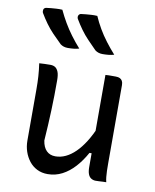

<svg xmlns="http://www.w3.org/2000/svg" viewBox="-91 -887 781 968"><g transform="rotate(10 300.0 -403.0)"><path d="M149 -818Q164 -786 181.5 -756Q199 -726 220.5 -697Q242 -668 267 -640Q254 -636 239.5 -634.5Q225 -633 209 -633Q198 -633 188.5 -636Q179 -639 171 -645Q146 -669 125.5 -690.5Q105 -712 88 -735.5Q71 -759 55 -786Q52 -794 54 -802Q56 -810 66 -813Q79 -815 91.5 -816Q104 -817 118.5 -818Q133 -819 149 -818ZM328 -818Q342 -786 359.5 -756Q377 -726 399 -697Q421 -668 446 -640Q432 -636 417.5 -634.5Q403 -633 387 -633Q376 -633 366.5 -636Q357 -639 349 -645Q325 -669 304.5 -690.5Q284 -712 267 -735.5Q250 -759 234 -786Q230 -794 232.5 -802Q235 -810 244 -813Q258 -815 270.5 -816Q283 -817 297 -818Q311 -819 328 -818ZM138 -534Q153 -534 163 -527.5Q173 -521 179 -506Q185 -491 185 -462Q185 -423 184.5 -385.5Q184 -348 182.5 -310Q181 -272 179 -233Q177 -194 174 -153Q179 -119 196.5 -101.5Q214 -84 242 -84Q269 -84 294.5 -96Q320 -108 344 -131.5Q368 -155 390 -190Q412 -225 431 -271V-131H409Q386 -89 357 -57Q328 -25 293.5 -7Q259 11 219 11Q189 11 165 -1Q141 -13 124.5 -34Q108 -55 99 -81.5Q90 -108 90 -138Q90 -182 90 -225.5Q90 -269 90 -312.5Q90 -356 90 -399Q90 -436 88 -467Q86 -498 81 -532Q96 -533 109.5 -533.5Q123 -534 138 -534ZM473 -533Q486 -533 494 -529Q502 -525 506.5 -517Q511 -509 511 -496Q511 -428 511 -361.5Q511 -295 511 -228.5Q511 -162 511 -96Q511 -75 511.5 -57.5Q512 -40 513.5 -26Q515 -12 518 0Q509 0 499.5 0.5Q490 1 481.5 1.5Q473 2 464 2Q452 2 441.5 -4Q431 -10 425.5 -24Q420 -38 420 -61Q420 -141 420 -220Q420 -299 420 -377.5Q420 -456 420 -532Q429 -533 437.5 -533Q446 -533 455 -533Q464 -533 473 -533Z"/></g></svg>

Font: Rec Mono Semicasual
Style: Regular
Weight: 400
Version: Version 1.085; ttfautohint (v1.8.4.7-5d5b)